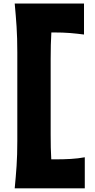

<svg xmlns="http://www.w3.org/2000/svg" viewBox="-20 -912 531 1077"><path d="M62.5 144.5Q68.8 79.6 73 18.6Q77.1 -42.5 77.1 -120.6V-618.7Q77.1 -699.2 73 -762.2Q68.8 -825.2 62.5 -892.1H451.2V-718.3Q415.5 -723.1 375 -726.6Q334.5 -730 279.3 -730H268.1Q266.1 -695.8 265.1 -659.4Q264.2 -623 264.2 -582V-157.2Q264.2 -118.7 264.9 -84.5Q265.6 -50.3 267.6 -18.1H290.5Q335.9 -18.1 377.2 -20.5Q418.5 -22.9 455.6 -29.8V144.5Z"/></svg>

Font: Pinar DS4-ExtraBold
Style: Regular
Weight: 800
Designer: Amin Abedi
Version: Version 2.000